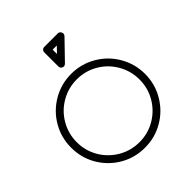

<svg xmlns="http://www.w3.org/2000/svg" viewBox="-281 -1248 1468 1468"><g transform="rotate(-45 453.0 -514.0)"><path d="M92.3 -168C127.9 -106.9 176.8 -58.1 237.8 -22.5C299.3 13.2 366.2 30.8 438.5 30.8C510.7 30.8 577.6 13.2 638.7 -22.5C700.2 -58.1 748.5 -106.9 784.2 -168C819.8 -229 837.9 -295.9 837.9 -368.2C837.9 -440.9 819.8 -507.8 784.2 -568.8C748.5 -630.4 700.2 -678.7 638.7 -714.4C577.6 -750 510.7 -768.1 438.5 -768.1C366.2 -768.1 299.3 -750 237.8 -714.4C176.8 -678.7 127.9 -630.4 92.3 -568.8C56.6 -507.8 39.1 -440.9 39.1 -368.2C39.1 -295.9 56.6 -229 92.3 -168ZM144.5 -538.6C174.8 -590.8 216.3 -632.3 268.6 -662.6C320.8 -692.9 377.9 -708 439 -708C500 -708 556.6 -692.9 608.9 -662.6C661.1 -632.3 702.1 -590.8 732.4 -538.6C762.7 -486.3 777.8 -429.2 777.8 -367.7C777.8 -306.6 762.7 -250 732.4 -197.8C702.1 -146 661.1 -105 608.9 -74.2C556.6 -43.9 500 -28.8 439 -28.8C377.9 -28.8 320.8 -43.9 268.6 -74.2C216.3 -105 174.8 -146 144.5 -197.8C114.3 -250 99.1 -306.6 99.1 -367.7C99.1 -429.2 114.3 -486.3 144.5 -538.6ZM409.2 -877.9C409.2 -863.8 415.5 -854.5 427.7 -849.6C431.6 -848.1 435.5 -847.2 439.5 -847.2C446.8 -847.2 453.6 -850.6 460 -856.9L606 -1007.8C611.8 -1014.2 614.7 -1020.5 614.7 -1027.8C614.7 -1031.7 613.8 -1036.1 611.8 -1040.5C606.4 -1052.7 597.7 -1059.1 585 -1059.1H439C421.4 -1059.1 409.2 -1046.4 409.2 -1028.8ZM469.2 -999H514.2L469.2 -952.1Z"/></g></svg>

Font: Nemoy
Style: Medium
Weight: 500
Designer: BSozoo
Foundry: BSozoo
Version: Version 001.000